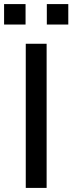

<svg xmlns="http://www.w3.org/2000/svg" viewBox="-23 -919 354 939"><path d="M103 0V-705H205V0ZM206 -799V-899H311V-799ZM-3 -799V-899H102V-799Z"/></svg>

Font: Nunito Sans 10pt SemiExpanded Medium
Style: Regular
Weight: 500
Width: 6
Designer: Vernon Adams
Foundry: Vernon Adams
Version: Version 3.101;gftools[0.9.27]